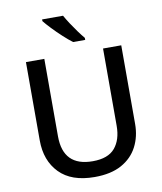

<svg xmlns="http://www.w3.org/2000/svg" viewBox="-100 -1021 938 1111"><g transform="rotate(-10 369.0 -465.5)"><path d="M649 -252Q649 -178 618 -118.5Q587 -59 524.5 -24.5Q462 10 366 10Q230 10 159.5 -62.5Q89 -135 89 -254V-714H197V-259Q197 -82 371 -82Q461 -82 501.5 -130Q542 -178 542 -260V-714H649ZM347 -941Q359 -919 377 -891.5Q395 -864 414 -838Q433 -812 449 -793V-781H378Q354 -799 323.5 -827Q293 -855 265.5 -884Q238 -913 224 -931V-941Z"/></g></svg>

Font: Noto Sans Sinhala Medium
Style: Regular
Weight: 500
Designer: Jelle Bosma - Monotype Design Team
Foundry: Monotype Imaging Inc.
Version: Version 2.006; ttfautohint (v1.8.4.7-5d5b)